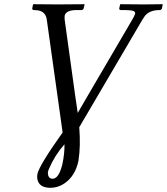

<svg xmlns="http://www.w3.org/2000/svg" viewBox="-20 -666 794 913"><path d="M286.6 20Q240.2 72.8 212.9 136.7Q209.5 145.5 208 149.9Q205.6 182.1 229 184.1Q258.8 184.1 274.9 121.1Q275.9 117.2 276.9 113.8Q287.6 61.5 286.6 20ZM609.9 -574.2Q620.1 -591.3 622.6 -601.1Q625 -612.3 607.9 -615.7Q596.2 -617.7 571.3 -618.2H553.2Q546.9 -620.1 546.9 -626L551.3 -645L553.2 -646Q554.2 -646 665 -645L752.4 -646L753.9 -645L750 -626Q747.1 -618.7 740.2 -618.2Q691.4 -618.2 669.4 -590.8Q663.6 -583 658.2 -574.2L356.9 -61Q363.8 29.8 353.5 94.7Q353 97.7 353 99.1Q337.4 172.9 283.7 208Q254.4 226.6 220.7 227.1Q163.6 227.1 157.2 183.1Q155.8 171.4 158.2 160.2Q167.5 119.1 277.8 -36.1L202.6 -571.8Q197.3 -612.3 157.2 -617.2Q148.9 -618.2 139.2 -618.2Q132.8 -620.1 133.3 -626L137.2 -645L139.2 -646Q140.1 -646 255.9 -645L380.4 -646L382.3 -645L377.9 -626Q375 -618.7 368.2 -618.2H341.3Q293.9 -617.2 287.6 -591.8Q286.6 -586.4 287.6 -571.8L336.9 -215.8L349.6 -128.9L398.4 -212.9Z"/></svg>

Font: Linux Biolinum Slanted O
Style: Slanted
Weight: 400
Designer: Philipp H. Poll
Foundry: Philipp H. Poll
Version: Version 1.0.4